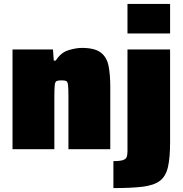

<svg xmlns="http://www.w3.org/2000/svg" viewBox="-20 -763 934 982"><path d="M44 0V-510H251L255 -453H265Q291 -494 329.5 -506Q368 -518 399 -518Q464 -518 495 -494.5Q526 -471 535 -427Q544 -383 544 -319V0H330V-269Q330 -310 328 -327.5Q326 -345 319 -348.5Q312 -352 295 -352Q277 -352 269.5 -348.5Q262 -345 260 -327.5Q258 -310 258 -269V0ZM632 -592V-743H850V-592ZM560 199V61Q595 61 610 55.5Q625 50 628.5 38.5Q632 27 632 10V-510H850V-37Q850 44 839 91.5Q828 139 797.5 162Q767 185 709.5 192Q652 199 560 199Z"/></svg>

Font: Saira Black
Style: Regular
Weight: 900
Designer: Hector Gatti with collaboration of the Omnibus-Type team
Foundry: Omnibus-Type
Version: Version 1.100; ttfautohint (v1.8.3)